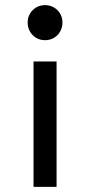

<svg xmlns="http://www.w3.org/2000/svg" viewBox="-20 -543 353 750"><path d="M111 187V-303H201V187ZM156 -386Q137 -386 121.5 -395Q106 -404 97 -420Q88 -436 88 -455Q88 -474 97 -489.5Q106 -505 121.5 -514Q137 -523 156 -523Q175 -523 190.5 -514Q206 -505 215 -489.5Q224 -474 224 -455Q224 -436 215 -420Q206 -404 190.5 -395Q175 -386 156 -386Z"/></svg>

Font: TikTok Sans 24pt
Style: Regular
Weight: 400
Version: Version 4.000